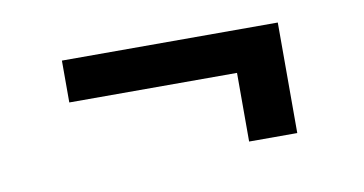

<svg xmlns="http://www.w3.org/2000/svg" viewBox="-37 -465 673 355"><g transform="rotate(-10 300.0 -287.0)"><path d="M497.6 -183.1H407.2V-312H92.3V-390.6H497.6Z"/></g></svg>

Font: RobotoMono-Regular
Style: Regular
Weight: 400
Designer: Google
Version: Version 2.000985; 2015; ttfautohint (v1.3)